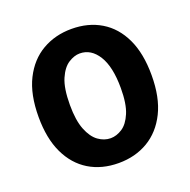

<svg xmlns="http://www.w3.org/2000/svg" viewBox="-123 -793 918 927"><g transform="rotate(-20 336.0 -329.5)"><path d="M334 14Q247 14 182 -25.5Q117 -65 81 -141Q45 -217 45 -327Q45 -443 83.5 -519.5Q122 -596 188.5 -634.5Q255 -673 339 -673Q425 -673 490 -634Q555 -595 591 -519Q627 -443 627 -331Q627 -217 589 -140.5Q551 -64 485 -25Q419 14 334 14ZM338 -112Q368 -112 397.5 -131Q427 -150 446.5 -196Q466 -242 466 -323Q466 -433 430 -490.5Q394 -548 336 -548Q308 -548 278 -529Q248 -510 227.5 -463Q207 -416 207 -330Q207 -251 226 -203Q245 -155 275 -133.5Q305 -112 338 -112Z"/></g></svg>

Font: Bricolage Grotesque 10pt ExtraBold
Style: Regular
Weight: 800
Designer: Mathieu Triay
Foundry: Atelier Triay
Version: Version 1.000; ttfautohint (v1.8.4.7-5d5b);gftools[0.9.32]